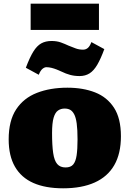

<svg xmlns="http://www.w3.org/2000/svg" viewBox="-20 -1006 702 1040"><path d="M322 14Q226 14 160.5 -15Q95 -44 61 -103Q27 -162 27 -251Q27 -352 67.5 -413.5Q108 -475 180 -503Q252 -531 345 -531Q430 -531 495 -505.5Q560 -480 597.5 -422.5Q635 -365 635 -268Q635 -174 599 -111.5Q563 -49 493 -17.5Q423 14 322 14ZM335 -99Q363 -99 376.5 -115Q390 -131 395 -164.5Q400 -198 400 -251Q400 -304 395.5 -337Q391 -370 381.5 -387.5Q372 -405 359.5 -411.5Q347 -418 330 -418Q310 -418 294.5 -407.5Q279 -397 270.5 -368.5Q262 -340 262 -285Q262 -219 268 -177.5Q274 -136 290 -117.5Q306 -99 335 -99ZM146 -844V-986H516V-844ZM411 -594Q383 -594 359.5 -600.5Q336 -607 316 -617Q301 -624 287 -629.5Q273 -635 259 -638.5Q245 -642 231 -642Q221 -642 210 -633Q199 -624 190 -601L120 -639Q141 -695 160.5 -726.5Q180 -758 203.5 -771Q227 -784 259 -784Q288 -784 310 -776Q332 -768 351 -759Q371 -751 389.5 -744Q408 -737 430 -737Q445 -737 456 -746.5Q467 -756 475 -778L545 -740Q526 -688 507 -655.5Q488 -623 465 -608.5Q442 -594 411 -594Z"/></svg>

Font: Literata Black
Style: Regular
Weight: 900
Designer: Latin by Veronika Burian and Jose Scaglione. Greek by Irene Vlachou. Cyrillic by Vera Evstafieva.
Foundry: TypeTogether
Version: Version 3.103;gftools[0.9.29]